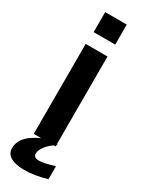

<svg xmlns="http://www.w3.org/2000/svg" viewBox="-249 -717 709 926"><g transform="rotate(30 105.5 -254.0)"><path d="M77.6 173.8C116.2 173.8 157.7 167 201.7 153.8V81.5C162.1 93.8 133.8 99.6 117.2 99.6C96.7 99.6 86.4 91.8 86.4 76.7C86.4 51.3 114.3 14.2 159.2 -11.2L93.3 -10.3L77.6 -2.9L59.1 6.3C49.8 10.7 29.8 22.5 19.5 30.3C9.8 38.1 -5.4 52.2 -12.7 64.5C-20 76.7 -25.9 93.3 -25.9 110.8C-25.9 153.3 13.2 173.8 77.6 173.8ZM152.3 0V-501H30.8V0ZM155.8 -569.3V-680.7H35.6V-569.3Z"/></g></svg>

Font: Ride
Style: Bold
Weight: 700
Version: Version 3.000